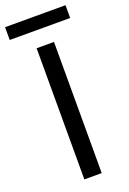

<svg xmlns="http://www.w3.org/2000/svg" viewBox="-189 -923 656 978"><g transform="rotate(-20 139.0 -433.5)"><path d="M183.6 -710.9V0H89.4V-710.9ZM302.7 -866.7V-797.4H-24.9V-866.7Z"/></g></svg>

Font: Roboto21382017
Style: Regular
Weight: 400
Designer: Christian Robertson
Foundry: Google
Version: Version 2.138; 2017